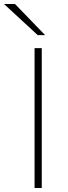

<svg xmlns="http://www.w3.org/2000/svg" viewBox="-63 -941 339 961"><path d="M110 0V-700H146V0ZM126 -765 -43 -921H12L163 -765Z"/></svg>

Font: Overpass Thin
Style: Regular
Weight: 250
Designer: Delve Withrington, Dave Bailey, Thomas Jockin
Foundry: Delve Fonts LLC
Version: Version 4.000